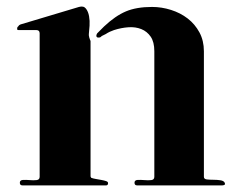

<svg xmlns="http://www.w3.org/2000/svg" viewBox="-20 -568 737 581"><path d="M256 -30Q261 -28 269.5 -26.5Q278 -25 286.5 -23.5Q295 -22 301 -20Q307 -18 307 -14Q307 -7 301 -7H48Q40 -7 40 -15Q40 -23 49.5 -23.5Q59 -24 70 -23Q81 -22 90.5 -23Q100 -24 100 -33V-467Q100 -477 90 -477H36Q32 -477 32 -479.5Q32 -482 32 -484Q34 -488 36 -489Q37 -492 42 -494L219 -547Q233 -551 240 -542Q247 -533 249.5 -519Q252 -505 251 -490Q250 -475 249 -467Q248 -462 250 -455Q252 -448 254 -444V-34ZM283 -455Q275 -453 272.5 -456.5Q270 -460 274 -467Q275 -468 284 -477Q293 -486 295 -488Q329 -520 361 -533.5Q393 -547 440 -547Q469 -547 497.5 -538Q526 -529 548 -512Q570 -495 583.5 -470Q597 -445 597 -413V-33Q597 -26 606 -25Q615 -24 626 -24Q637 -24 647 -22.5Q657 -21 660 -15Q662 -10 659 -8.5Q656 -7 652 -7H395Q387 -7 387 -15Q387 -23 396.5 -23.5Q406 -24 417 -23Q428 -22 437.5 -23Q447 -24 447 -33V-413Q447 -441 436 -457Q425 -473 407.5 -480Q390 -487 368.5 -485.5Q347 -484 325 -477Q319 -475 312.5 -472Q306 -469 300 -465L288 -459Q285 -456 283 -455Z"/></svg>

Font: SoukouMincho
Style: Regular
Weight: 400
Designer: Dr. Ken Lunde (project architect, glyph set definition & overall production); Masataka HATTORI  (production & ideograph 
Foundry: Adobe Systems Incorporated
Version: Version 1.00